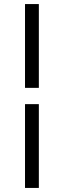

<svg xmlns="http://www.w3.org/2000/svg" viewBox="-20 -720 314 944"><path d="M103 -288V-700H171V-288ZM103 204V-208H171V204Z"/></svg>

Font: Red Hat Display
Style: Regular
Weight: 300
Designer: Pentagram, MCKL
Foundry: Pentagram, MCKL
Version: Version 1.023